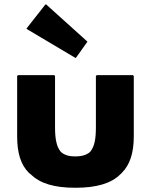

<svg xmlns="http://www.w3.org/2000/svg" viewBox="-20 -865 713 907"><path d="M61 -506V-221C61 -143 78 -87 116 -49L124 -42H125C169 2 237 22 336 22C435 22 505 2 549 -42L556 -49C594 -87 612 -143 612 -221V-506L608 -510H437L433 -506V-264C433 -210 427 -173 406 -148L405 -147C389 -133 366 -126 336 -126C307 -126 285 -132 268 -147L267 -148C247 -172 240 -209 240 -264V-506L236 -510H65ZM197 -845 193 -842 105 -730 108 -727 337 -591 341 -595 393 -668 389 -672ZM389 -672ZM117 -54H116Z"/></svg>

Font: Hussar Woodtype
Style: Bd
Weight: 900
Foundry: Cannot Into Space Fonts
Version: Version 1.07